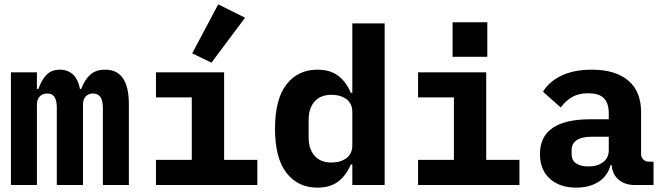

<svg xmlns="http://www.w3.org/2000/svg" viewBox="-20 -847 3040 879"><path d="M30 0V-516H149V-440H156Q170 -481 193 -504.5Q216 -528 254 -528Q291 -528 314.5 -505.5Q338 -483 346 -440H352Q367 -481 392.5 -504.5Q418 -528 462 -528Q516 -528 543 -488.5Q570 -449 570 -369V0H451V-354Q451 -388 439 -403.5Q427 -419 406 -419Q386 -419 373 -406Q360 -393 360 -368V0H240V-354Q240 -388 229 -403.5Q218 -419 197 -419Q176 -419 162.5 -406Q149 -393 149 -368V0Z M694 -115H858V-401H694V-516H1006V-115H1158V0H694ZM948 -560 860 -603 979 -827 1102 -766Z M1593 -94H1586Q1565 -44 1528.5 -16Q1492 12 1433 12Q1344 12 1291.5 -55.5Q1239 -123 1239 -258Q1239 -393 1291.5 -460.5Q1344 -528 1433 -528Q1492 -528 1528.5 -500Q1565 -472 1586 -422H1593V-740H1741V0H1593ZM1593 -182V-334Q1593 -373 1566 -393Q1539 -413 1497 -413Q1448 -413 1420.5 -382.5Q1393 -352 1393 -298V-218Q1393 -164 1420.5 -133.5Q1448 -103 1497 -103Q1539 -103 1566 -123Q1593 -143 1593 -182Z M1894 -115H2058V-401H1894V-516H2206V-115H2358V0H1894ZM2211 -745V-587H2052V-745Z M2887 0Q2841 0 2812.5 -24Q2784 -48 2780 -91H2775Q2762 -41 2720 -14.5Q2678 12 2618 12Q2542 12 2497 -29Q2452 -70 2452 -142Q2452 -301 2684 -301H2767V-327Q2767 -374 2745 -397Q2723 -420 2673 -420Q2629 -420 2599.5 -403Q2570 -386 2547 -355L2466 -427Q2493 -473 2550 -500.5Q2607 -528 2690 -528Q2797 -528 2856 -478.5Q2915 -429 2915 -333V-141Q2915 -127 2925 -117Q2935 -107 2949 -107H2972V0ZM2767 -159V-221H2688Q2644 -221 2620.5 -205.5Q2597 -190 2597 -160V-140Q2597 -113 2617.5 -99Q2638 -85 2674 -85Q2715 -85 2741 -104.5Q2767 -124 2767 -159Z"/></svg>

Font: iA Writer Mono V
Style: Regular
Weight: 400
Designer: Mike Abbink, Paul van der Laan, Pieter van Rosmalen
Foundry: Bold Monday
Version: Version 2.000